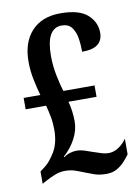

<svg xmlns="http://www.w3.org/2000/svg" viewBox="-83 -781 618 848"><g transform="rotate(-10 225.5 -357.0)"><path d="M326 10Q294 10 271.5 2Q249 -6 229 -14Q207 -23 189 -29Q171 -35 146 -35Q123 -35 100.5 -26Q78 -17 58 -6L40 4V-51L62 -68Q85 -85 108.5 -124Q132 -163 132 -223Q132 -253 127 -279.5Q122 -306 115 -333H23V-384H98Q89 -415 80.5 -456Q72 -497 72 -538Q72 -624 118 -674Q164 -724 247 -724Q331 -724 368.5 -690.5Q406 -657 406 -609Q406 -576 384 -558Q362 -540 313 -540Q313 -573 308 -602.5Q303 -632 288 -651Q273 -670 244 -670Q174 -670 174 -546Q174 -501 183 -456.5Q192 -412 201 -384H341V-333H215Q227 -289 227 -243Q227 -204 206.5 -165.5Q186 -127 153 -98L155 -95Q168 -105 183 -109.5Q198 -114 212 -114Q229 -114 248 -108Q267 -102 283 -96Q299 -91 316.5 -85Q334 -79 352 -79Q374 -79 395.5 -93Q417 -107 432 -129V-59Q422 -45 407.5 -29Q393 -13 373 -1.5Q353 10 326 10Z"/></g></svg>

Font: Noto Serif Bengali ExtraCondensed SemiBold
Style: Regular
Weight: 600
Width: 2
Designer: Juan Bruce, Universal Thirst, Indian Type Foundry and the Monotype Design Team.
Foundry: Monotype Imaging Inc.
Version: Version 2.003; ttfautohint (v1.8.4.7-5d5b)